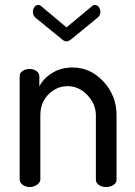

<svg xmlns="http://www.w3.org/2000/svg" viewBox="-20 -751 543 771"><path d="M147 -725 247 -641 348 -725Q353 -731 362 -731Q371 -731 377 -722.5Q383 -714 383 -704Q383 -687 368 -677L267 -594Q256 -585 247 -585Q237 -585 228 -594L126 -677Q112 -687 112 -704Q112 -714 118 -722.5Q124 -731 133 -731Q141 -731 147 -725ZM142 -288V-30Q142 -19 129 -9.5Q116 0 100 0Q83 0 71 -9Q59 -18 59 -30V-445Q59 -458 70.5 -466Q82 -474 100 -474Q115 -474 126.5 -465.5Q138 -457 138 -445V-404Q154 -436 189.5 -458Q225 -480 272 -480Q343 -480 395.5 -423.5Q448 -367 448 -288V-30Q448 -16 435.5 -8Q423 0 406 0Q390 0 377.5 -8Q365 -16 365 -30V-288Q365 -333 331 -369Q297 -405 251 -405Q208 -405 175 -372.5Q142 -340 142 -288Z"/></svg>

Font: Dosis
Style: Medium
Weight: 500
Designer: Edgar Tolentino, Pablo Impallari, Igino Marini
Foundry: Edgar Tolentino, Pablo Impallari, Igino Marini
Version: Version 1.007